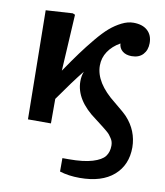

<svg xmlns="http://www.w3.org/2000/svg" viewBox="-84 -594 761 888"><g transform="rotate(10 296.5 -150.0)"><path d="M350.1 225.1Q297.9 225.1 255.9 211.9V148.9H286.1Q355 148.9 396.7 136.2Q438.5 123.5 453.9 103.3Q469.2 83 469.2 53.2Q469.2 43.9 467 35.6Q464.8 27.3 459.2 19Q453.6 10.7 449 4.6Q444.3 -1.5 434.1 -10Q423.8 -18.6 417.7 -23.4Q411.6 -28.3 397.9 -38.8Q384.3 -49.3 377.9 -54.2Q275.9 -127.4 275.9 -215.8Q275.9 -241.2 284.2 -262.2Q238.8 -205.6 175.8 -115.2V0H67.9L61 -511.2L187 -519L198.2 -514.2L183.1 -249Q220.7 -304.2 247.1 -340.1Q273.4 -376 305.4 -414.6Q337.4 -453.1 362.8 -474.9Q388.2 -496.6 416.5 -510.7Q444.8 -524.9 471.2 -524.9Q514.2 -524.9 537.6 -503.4Q561 -481.9 561 -444.8Q561 -412.1 542.2 -391.6Q523.4 -371.1 488.8 -371.1Q462.4 -371.1 446 -384.3Q429.7 -397.5 428.2 -419.9Q392.1 -399.4 372.1 -369.4Q352.1 -339.4 352.1 -303.2Q352.1 -222.7 450.2 -146Q496.6 -108.4 511.2 -92.8Q564.9 -34.2 565.9 43.9Q565.9 127 509.8 176Q453.6 225.1 350.1 225.1Z"/></g></svg>

Font: Literata Book SemiBold
Style: Regular
Weight: 600
Designer: Latin by Veronika Burian and Jose Scaglione. Greek by Irene Vlachou. Cyrillic by Vera Evstafieva
Foundry: TypeTogether
Version: Version 2.003;PS 002.003;hotconv 1.0.88;makeotf.lib2.5.64775